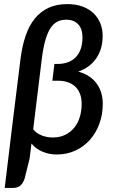

<svg xmlns="http://www.w3.org/2000/svg" viewBox="-20 -747 566 937"><path d="M142 -115.5Q158 -96 183.8 -86Q209.5 -76 237.5 -76Q272 -76 298.2 -89Q324.5 -102 342.5 -124.2Q360.5 -146.5 369.5 -176.2Q378.5 -206 378.5 -240Q378.5 -270.5 369.2 -292Q360 -313.5 344.2 -327Q328.5 -340.5 307.8 -346.8Q287 -353 264 -353H235.5L245.5 -435H261.5Q288.5 -435 310.8 -443Q333 -451 349 -467.2Q365 -483.5 373.8 -507.8Q382.5 -532 382.5 -564.5Q382.5 -606.5 361.2 -628.8Q340 -651 303 -651Q277.5 -651 258 -640.2Q238.5 -629.5 224.2 -606.2Q210 -583 200 -545.8Q190 -508.5 183.5 -455.5L147 -157.5ZM80 -459Q88 -522.5 105 -572.2Q122 -622 150 -656.5Q178 -691 217.2 -709Q256.5 -727 309 -727Q350.5 -727 382.8 -715Q415 -703 436.8 -682Q458.5 -661 469.8 -632.8Q481 -604.5 481 -572.5Q481 -508 450 -462.8Q419 -417.5 362 -397.5Q420 -381.5 450.8 -340.5Q481.5 -299.5 481.5 -240Q481.5 -188 465 -143Q448.5 -98 419 -64.8Q389.5 -31.5 348 -12.2Q306.5 7 256.5 7Q222 7 189.2 -6Q156.5 -19 133.5 -46.5L124.5 26.5L100 125Q93 146 80.2 158Q67.5 170 44.5 170H3L43 -160Z"/></svg>

Font: Lato SemiBold
Style: Italic
Weight: 600
Italic angle: -7°
Designer: Lukasz Dziedzic with Adam Twardoch and Botio Nikoltchev
Foundry: tyPoland Lukasz Dziedzic
Version: Version 2.015; 2015-08-06; http://www.latofonts.com/